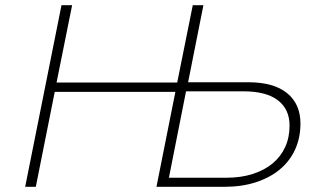

<svg xmlns="http://www.w3.org/2000/svg" viewBox="-20 -720 1231 740"><path d="M217 -700H258L198 -402H663L723 -700H764L705 -403H937Q1035 -403 1086.5 -361Q1138 -319 1138 -244Q1138 -189 1117.5 -144Q1097 -99 1058.5 -67Q1020 -35 966 -17.5Q912 0 845 0H583L656 -366H191L118 0H77ZM631 -35H853Q909 -35 954 -49.5Q999 -64 1030.5 -90Q1062 -116 1079 -153Q1096 -190 1096 -236Q1096 -299 1051 -333.5Q1006 -368 919 -368H697Z"/></svg>

Font: Argentum Sans ExtraLight
Style: Italic
Weight: 200
Italic angle: -11°
Designer: Julieta Ulanovsky (font), Cristiano Sobral (main changes and remaster)
Foundry: Julieta Ulanovsky (font), Cristiano Sobral (main changes and remaster)
Version: Version 2.007;June 15, 2022;FontCreator 14.0.0.2814 64-bit; 